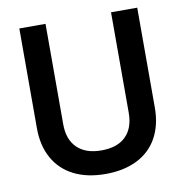

<svg xmlns="http://www.w3.org/2000/svg" viewBox="-80 -776 831 866"><g transform="rotate(-10 335.5 -343.0)"><path d="M335 14Q251 14 190.5 -16.5Q130 -47 97.5 -105Q65 -163 65 -243V-700H185V-240Q185 -170 224 -132Q263 -94 335 -94Q408 -94 446.5 -132Q485 -170 485 -240V-700H605V-243Q605 -163 573 -105Q541 -47 480 -16.5Q419 14 335 14Z"/></g></svg>

Font: Space Grotesk Light SemiBold
Style: Regular
Weight: 600
Version: Version 2.000